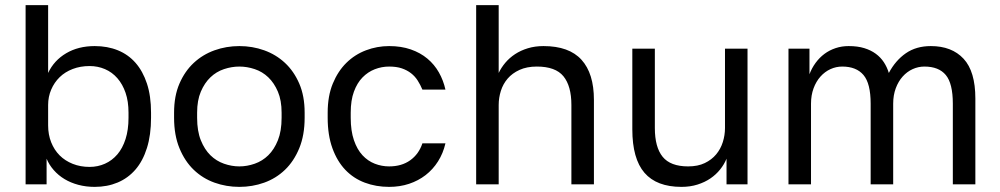

<svg xmlns="http://www.w3.org/2000/svg" viewBox="-20 -720 3905 750"><path d="M350 10Q399 10 439.5 -7Q480 -24 509 -57.5Q538 -91 554 -142Q570 -193 570 -260V-280Q570 -345 554 -393.5Q538 -442 509.5 -474.5Q481 -507 440.5 -523.5Q400 -540 350 -540Q286 -540 238.5 -512Q191 -484 168 -435V-700H80V0H162V-100Q172 -76 190 -55.5Q208 -35 232 -20.5Q256 -6 286 2Q316 10 350 10ZM330 -68Q294 -68 264 -80Q234 -92 213 -113Q192 -134 180 -164Q168 -194 168 -230V-310Q168 -342 180 -370Q192 -398 213 -418.5Q234 -439 264 -450.5Q294 -462 330 -462Q362 -462 390 -450Q418 -438 438.5 -414.5Q459 -391 470.5 -357.5Q482 -324 482 -280V-260Q482 -213 470.5 -177Q459 -141 438.5 -117Q418 -93 390 -80.5Q362 -68 330 -68Z M915 10Q966 10 1012 -6.5Q1058 -23 1093 -56.5Q1128 -90 1149 -141Q1170 -192 1170 -260V-280Q1170 -345 1149 -393.5Q1128 -442 1093 -474.5Q1058 -507 1012 -523.5Q966 -540 915 -540Q864 -540 818 -523.5Q772 -507 737 -474.5Q702 -442 681 -393.5Q660 -345 660 -280V-260Q660 -192 681 -141Q702 -90 737 -56.5Q772 -23 818 -6.5Q864 10 915 10ZM915 -70Q885 -70 855 -80.5Q825 -91 802 -113.5Q779 -136 764.5 -172Q750 -208 750 -260V-280Q750 -328 764.5 -362Q779 -396 802 -418Q825 -440 855 -450Q885 -460 915 -460Q945 -460 975 -450Q1005 -440 1028 -418Q1051 -396 1065.5 -362Q1080 -328 1080 -280V-260Q1080 -208 1065.5 -172Q1051 -136 1028 -113.5Q1005 -91 975 -80.5Q945 -70 915 -70Z M1500 10Q1542 10 1578 -2Q1614 -14 1642.5 -36Q1671 -58 1691 -89.5Q1711 -121 1720 -160H1630Q1616 -118 1582.5 -94Q1549 -70 1500 -70Q1471 -70 1444 -80.5Q1417 -91 1396 -113.5Q1375 -136 1362.5 -172.5Q1350 -209 1350 -260V-280Q1350 -328 1362.5 -362Q1375 -396 1396 -417.5Q1417 -439 1444 -449.5Q1471 -460 1500 -460Q1529 -460 1549.5 -453Q1570 -446 1585.5 -434Q1601 -422 1611.5 -405.5Q1622 -389 1630 -370H1720Q1712 -406 1694.5 -437Q1677 -468 1649.5 -491Q1622 -514 1584.5 -527Q1547 -540 1500 -540Q1453 -540 1409.5 -523.5Q1366 -507 1333 -474.5Q1300 -442 1280 -393.5Q1260 -345 1260 -280V-260Q1260 -192 1278.5 -141Q1297 -90 1329 -56.5Q1361 -23 1405 -6.5Q1449 10 1500 10Z M1840 0H1928V-310Q1928 -338 1936.5 -365Q1945 -392 1963 -413Q1981 -434 2009.5 -447Q2038 -460 2077 -460Q2150 -460 2181 -422Q2212 -384 2212 -310V0H2300V-330Q2300 -433 2251.5 -486.5Q2203 -540 2103 -540Q2070 -540 2042 -531.5Q2014 -523 1992 -508.5Q1970 -494 1954 -475Q1938 -456 1928 -435V-700H1840Z M2642 10Q2676 10 2704.5 1Q2733 -8 2755 -23Q2777 -38 2793 -58Q2809 -78 2818 -100V0H2900V-530H2812V-220Q2812 -192 2803.5 -165Q2795 -138 2777.5 -117Q2760 -96 2733 -83Q2706 -70 2668 -70Q2599 -70 2568.5 -107.5Q2538 -145 2538 -220V-530H2450V-215Q2450 -100 2497.5 -45Q2545 10 2642 10Z M3060 0H3148V-315Q3148 -348 3158 -375Q3168 -402 3185 -421Q3202 -440 3224 -450Q3246 -460 3270 -460Q3325 -460 3353 -427Q3381 -394 3381 -315V0H3469V-315Q3469 -348 3479 -375Q3489 -402 3506 -421Q3523 -440 3545 -450Q3567 -460 3591 -460Q3647 -460 3674.5 -427Q3702 -394 3702 -315V0H3790V-335Q3790 -441 3744 -490.5Q3698 -540 3616 -540Q3559 -540 3518.5 -512Q3478 -484 3452 -435Q3445 -458 3432.5 -477Q3420 -496 3401 -510Q3382 -524 3356 -532Q3330 -540 3295 -540Q3268 -540 3244 -532Q3220 -524 3200.5 -509.5Q3181 -495 3166 -474.5Q3151 -454 3142 -430V-530H3060Z"/></svg>

Font: Golos Text VF
Style: Regular
Weight: 400
Designer: A.Korolkova, Vitaly Kuzmin
Foundry: ParaType Ltd
Version: Version 2.005